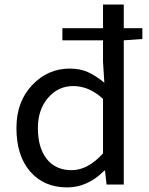

<svg xmlns="http://www.w3.org/2000/svg" viewBox="-20 -816 659 849"><path d="M435.5 -137.7V-378.9Q374 -435.5 303.7 -435.5Q237.3 -435.5 192.4 -383.3Q147.5 -331.1 147.5 -250Q147.5 -163.1 186.5 -113.3Q225.6 -63.5 296.9 -63.5Q368.2 -63.5 435.5 -137.7ZM609.4 -691.4V-643.6L527.3 -637.7V0H451.2L444.3 -61.5H441.4Q367.2 12.7 277.3 12.7Q174.8 12.7 113.8 -57.1Q52.7 -127 52.7 -250Q52.7 -366.2 122.1 -439.5Q191.4 -512.7 288.1 -512.7Q333 -512.7 367.7 -497.6Q402.3 -482.4 441.4 -450.2L435.5 -543V-637.7H255.9V-691.4H435.5V-795.9H527.3V-691.4Z"/></svg>

Font: irohakakuC Regular
Style: Regular
Weight: 400
Designer: [Source Han Sans]
Ryoko NISHIZUKA Ë•øÂ°öÊ∂ºÂ≠ê (kana & ideographs); Paul D. Hunt (Latin, Greek & Cyrillic); Wenlong ZHAN
Version: Version 1.001.20160904